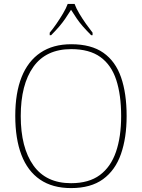

<svg xmlns="http://www.w3.org/2000/svg" viewBox="-20 -951 726 981"><path d="M343 10Q248 10 184.5 -33.5Q121 -77 89.5 -159.5Q58 -242 58 -359Q58 -476 90.5 -557.5Q123 -639 187 -682Q251 -725 344 -725Q446 -725 508 -681.5Q570 -638 598.5 -556Q627 -474 627 -358Q627 -247 598 -164Q569 -81 506.5 -35.5Q444 10 343 10ZM343 -15Q434 -15 490 -56.5Q546 -98 572.5 -175Q599 -252 599 -358Q599 -466 574 -542.5Q549 -619 493 -659.5Q437 -700 344 -700Q215 -700 150.5 -609.5Q86 -519 86 -358Q86 -197 150.5 -106Q215 -15 343 -15ZM234 -784Q250 -803 268 -829Q286 -855 302 -882Q318 -909 326 -931H361Q369 -909 385 -882Q401 -855 419.5 -829Q438 -803 453 -784V-771H446Q421 -796 403.5 -816Q386 -836 372 -856.5Q358 -877 343 -901Q328 -877 314 -856.5Q300 -836 283 -816Q266 -796 241 -771H234Z"/></svg>

Font: Noto Rashi Hebrew Thin
Style: Regular
Weight: 250
Version: Version 1.006